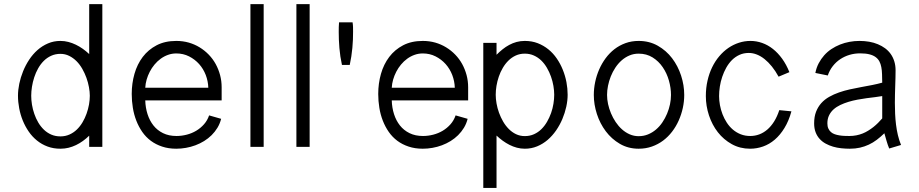

<svg xmlns="http://www.w3.org/2000/svg" viewBox="-20 -710 4443 928"><path d="M474.6 0V-689.9H411.1V-448.7Q396.5 -462.4 380.4 -473.9Q364.3 -485.4 346.7 -493.9Q329.1 -502.4 310.5 -507.3Q292 -512.2 272 -512.2Q239.7 -512.2 211.9 -500.2Q184.1 -488.3 161.4 -468.3Q138.7 -448.2 121.1 -421.6Q103.5 -395 91.6 -365.5Q79.6 -335.9 73.2 -305.4Q66.9 -274.9 66.9 -247.1Q66.9 -217.3 72.8 -186.5Q78.6 -155.8 90.1 -127.4Q101.6 -99.1 118.7 -74.2Q135.7 -49.3 158.7 -30.8Q181.6 -12.2 210 -1.7Q238.3 8.8 272 8.8Q292.5 8.8 311.3 4.2Q330.1 -0.5 347.4 -8.8Q364.7 -17.1 380.6 -28.6Q396.5 -40 411.1 -54.2V0ZM130.9 -247.1Q130.9 -267.6 134.5 -290.8Q138.2 -314 145.5 -336.4Q152.8 -358.9 164.3 -379.4Q175.8 -399.9 191.4 -415.5Q207 -431.2 227.3 -440.4Q247.6 -449.7 272 -449.7Q294.9 -449.7 314.5 -439.9Q334 -430.2 349.9 -414.3Q365.7 -398.4 377.7 -377.4Q389.6 -356.4 397.7 -334Q405.8 -311.5 409.9 -288.8Q414.1 -266.1 414.1 -247.1Q414.1 -227.1 410.2 -204.8Q406.2 -182.6 398.4 -160.6Q390.6 -138.7 378.9 -118.9Q367.2 -99.1 351.6 -84Q335.9 -68.8 315.9 -59.8Q295.9 -50.8 272 -50.8Q247.6 -50.8 227.5 -59.6Q207.5 -68.4 191.9 -83.5Q176.3 -98.6 164.8 -118.2Q153.3 -137.7 145.8 -159.7Q138.2 -181.6 134.5 -204.1Q130.9 -226.6 130.9 -247.1Z M990.7 -152.3Q982.4 -127.9 966.1 -109.4Q949.7 -90.8 928.5 -78.1Q907.2 -65.4 882.6 -59.1Q857.9 -52.7 833 -52.7Q795.9 -52.7 768.1 -66.4Q740.2 -80.1 721.7 -103.5Q703.1 -127 693.1 -158.2Q683.1 -189.5 682.1 -224.6H1051.3V-288.1Q1051.3 -318.8 1043.7 -347.2Q1036.1 -375.5 1022.5 -400.4Q1008.8 -425.3 989 -445.8Q969.2 -466.3 944.8 -481.2Q920.4 -496.1 892.1 -504.2Q863.8 -512.2 832 -512.2Q777.3 -512.2 737.1 -491.2Q696.8 -470.2 669.9 -434.8Q643.1 -399.4 629.9 -353Q616.7 -306.6 616.7 -255.9Q616.7 -221.7 622.1 -189Q627.4 -156.2 638.9 -126.7Q650.4 -97.2 667.7 -72.3Q685.1 -47.4 709 -29.5Q732.9 -11.7 763.7 -1.5Q794.4 8.8 832 8.8Q855.5 8.8 878.9 4.6Q902.3 0.5 924.6 -7.8Q946.8 -16.1 966.6 -28.3Q986.3 -40.5 1002.7 -56.6Q1019 -72.8 1031 -92.5Q1043 -112.3 1048.8 -135.7ZM682.1 -286.1Q683.1 -305.7 688.7 -325.2Q694.3 -344.7 703.9 -363.3Q713.4 -381.8 726.8 -397.9Q740.2 -414.1 756.6 -426Q772.9 -438 792 -444.8Q811 -451.7 832 -451.7Q865.7 -451.7 893.8 -437.5Q921.9 -423.3 942.4 -400.4Q962.9 -377.4 974.4 -347.7Q985.8 -317.9 986.8 -286.1Z M1254.4 -689.9H1190.4V0H1254.4Z M1476.6 -689.9H1412.6V0H1476.6Z M1684.1 -602.1H1618.7Q1617.7 -589.8 1617.4 -578.9Q1617.2 -567.9 1617.2 -555.2Q1617.2 -538.1 1617.9 -518.3Q1618.7 -498.5 1620.4 -478Q1622.1 -457.5 1625.2 -436.8Q1628.4 -416 1632.8 -396H1670.4Q1674.8 -416 1678 -437Q1681.2 -458 1683.1 -478.5Q1685.1 -499 1685.8 -518.8Q1686.5 -538.6 1686.5 -555.7Q1686.5 -568.4 1686.3 -579.3Q1686 -590.3 1684.1 -602.1Z M2182.1 -152.3Q2173.8 -127.9 2157.5 -109.4Q2141.1 -90.8 2119.9 -78.1Q2098.6 -65.4 2074 -59.1Q2049.3 -52.7 2024.4 -52.7Q1987.3 -52.7 1959.5 -66.4Q1931.6 -80.1 1913.1 -103.5Q1894.5 -127 1884.5 -158.2Q1874.5 -189.5 1873.5 -224.6H2242.7V-288.1Q2242.7 -318.8 2235.1 -347.2Q2227.5 -375.5 2213.9 -400.4Q2200.2 -425.3 2180.4 -445.8Q2160.6 -466.3 2136.2 -481.2Q2111.8 -496.1 2083.5 -504.2Q2055.2 -512.2 2023.4 -512.2Q1968.8 -512.2 1928.5 -491.2Q1888.2 -470.2 1861.3 -434.8Q1834.5 -399.4 1821.3 -353Q1808.1 -306.6 1808.1 -255.9Q1808.1 -221.7 1813.5 -189Q1818.8 -156.2 1830.3 -126.7Q1841.8 -97.2 1859.1 -72.3Q1876.5 -47.4 1900.4 -29.5Q1924.3 -11.7 1955.1 -1.5Q1985.8 8.8 2023.4 8.8Q2046.9 8.8 2070.3 4.6Q2093.8 0.5 2116 -7.8Q2138.2 -16.1 2158 -28.3Q2177.7 -40.5 2194.1 -56.6Q2210.4 -72.8 2222.4 -92.5Q2234.4 -112.3 2240.2 -135.7ZM1873.5 -286.1Q1874.5 -305.7 1880.1 -325.2Q1885.7 -344.7 1895.3 -363.3Q1904.8 -381.8 1918.2 -397.9Q1931.6 -414.1 1948 -426Q1964.4 -438 1983.4 -444.8Q2002.4 -451.7 2023.4 -451.7Q2057.1 -451.7 2085.2 -437.5Q2113.3 -423.3 2133.8 -400.4Q2154.3 -377.4 2165.8 -347.7Q2177.2 -317.9 2178.2 -286.1Z M2315.9 -502.9V198.2H2379.9V-54.7Q2394 -41.5 2409.7 -30Q2425.3 -18.6 2442.6 -9.8Q2460 -1 2478.5 3.9Q2497.1 8.8 2516.6 8.8Q2548.3 8.8 2576.2 -2.7Q2604 -14.2 2627 -33.9Q2649.9 -53.7 2668 -79.8Q2686 -106 2698.2 -135Q2710.4 -164.1 2717 -194.1Q2723.6 -224.1 2723.6 -252Q2723.6 -282.2 2717.8 -313Q2711.9 -343.8 2700.2 -372.8Q2688.5 -401.9 2671.1 -427.2Q2653.8 -452.6 2630.6 -471.4Q2607.4 -490.2 2579.1 -501.2Q2550.8 -512.2 2516.6 -512.2Q2495.1 -512.2 2476.6 -507.1Q2458 -502 2441.2 -492.9Q2424.3 -483.9 2409.2 -471.7Q2394 -459.5 2379.9 -445.3V-502.9ZM2658.7 -252Q2658.7 -231.4 2655 -208.7Q2651.4 -186 2643.6 -163.8Q2635.7 -141.6 2624 -121.3Q2612.3 -101.1 2596.7 -85.7Q2581.1 -70.3 2561 -61.3Q2541 -52.2 2516.6 -52.2Q2493.7 -52.2 2474.1 -61.5Q2454.6 -70.8 2439 -86.7Q2423.3 -102.5 2411.6 -122.8Q2399.9 -143.1 2391.8 -165.3Q2383.8 -187.5 2379.9 -210Q2376 -232.4 2376 -252Q2376 -272.5 2379.6 -294.9Q2383.3 -317.4 2390.9 -339.6Q2398.4 -361.8 2410.2 -381.8Q2421.9 -401.9 2437.5 -417.2Q2453.1 -432.6 2472.9 -441.7Q2492.7 -450.7 2516.6 -450.7Q2540.5 -450.7 2560.5 -441.7Q2580.6 -432.6 2596.2 -417.5Q2611.8 -402.3 2623.5 -382.1Q2635.3 -361.8 2643.1 -339.8Q2650.9 -317.9 2654.8 -295.2Q2658.7 -272.5 2658.7 -252Z M3287.1 -251Q3287.1 -297.9 3272 -344.5Q3256.8 -391.1 3228.5 -428.5Q3200.2 -465.8 3159.2 -489Q3118.2 -512.2 3066.9 -512.2Q3032.7 -512.2 3003.2 -501.5Q2973.6 -490.7 2949.7 -472.2Q2925.8 -453.6 2907.2 -428.5Q2888.7 -403.3 2876 -374.3Q2863.3 -345.2 2856.7 -313.7Q2850.1 -282.2 2850.1 -251Q2850.1 -205.1 2865 -158.9Q2879.9 -112.8 2908 -75.4Q2936 -38.1 2976.3 -14.6Q3016.6 8.8 3066.9 8.8Q3101.1 8.8 3130.9 -1.7Q3160.6 -12.2 3185.1 -30.5Q3209.5 -48.8 3228.5 -73.7Q3247.6 -98.6 3260.5 -127.7Q3273.4 -156.7 3280.3 -188.2Q3287.1 -219.7 3287.1 -251ZM3223.1 -251Q3223.1 -229 3218.3 -205.8Q3213.4 -182.6 3204.1 -160.4Q3194.8 -138.2 3181.4 -118.4Q3168 -98.6 3150.4 -83.7Q3132.8 -68.8 3111.8 -60.3Q3090.8 -51.8 3066.9 -51.8Q3043.9 -51.8 3023.4 -60.8Q3002.9 -69.8 2986.1 -85Q2969.2 -100.1 2955.8 -120.1Q2942.4 -140.1 2933.1 -162.4Q2923.8 -184.6 2918.9 -207.3Q2914.1 -230 2914.1 -251Q2914.1 -272.5 2918.7 -295.4Q2923.3 -318.4 2932.1 -340.6Q2940.9 -362.8 2954.1 -382.8Q2967.3 -402.8 2984.4 -418Q3001.5 -433.1 3022.2 -441.9Q3043 -450.7 3066.9 -450.7Q3105 -450.7 3134.3 -432.4Q3163.6 -414.1 3183.3 -385Q3203.1 -356 3213.1 -320.6Q3223.1 -285.2 3223.1 -251Z M3805.2 -171.9 3746.6 -177.7Q3736.3 -146.5 3721.7 -123Q3707 -99.6 3689 -84Q3670.9 -68.4 3649.9 -60.5Q3628.9 -52.7 3606.4 -52.7Q3581.1 -52.7 3560.1 -61Q3539.1 -69.3 3522.2 -83.7Q3505.4 -98.1 3492.9 -117.2Q3480.5 -136.2 3472.2 -157.7Q3463.9 -179.2 3459.7 -201.9Q3455.6 -224.6 3455.6 -245.6Q3455.6 -267.6 3459.2 -291.5Q3462.9 -315.4 3470.7 -338.6Q3478.5 -361.8 3490.2 -382.8Q3502 -403.8 3517.8 -419.7Q3533.7 -435.5 3554 -444.8Q3574.2 -454.1 3599.1 -454.1Q3618.7 -454.1 3637.9 -446.5Q3657.2 -439 3675.5 -424.3Q3693.8 -409.7 3710.9 -388.4Q3728 -367.2 3743.2 -339.4L3795.4 -361.3Q3780.8 -397.9 3760.5 -426Q3740.2 -454.1 3715.8 -473.4Q3691.4 -492.7 3663.8 -502.4Q3636.2 -512.2 3607.4 -512.2Q3578.6 -512.2 3551.5 -503.4Q3524.4 -494.6 3500.5 -478.3Q3476.6 -461.9 3456.5 -438.2Q3436.5 -414.6 3422.1 -385Q3407.7 -355.5 3399.7 -320.3Q3391.6 -285.2 3391.6 -245.6Q3391.6 -198.2 3406.7 -152.3Q3421.9 -106.4 3449.7 -70.8Q3477.5 -35.2 3517.1 -13.2Q3556.6 8.8 3605.5 8.8Q3637.7 8.8 3668.2 -2Q3698.7 -12.7 3724.9 -35.2Q3751 -57.6 3771.7 -91.6Q3792.5 -125.5 3805.2 -171.9Z M4335 -9.3Q4325.7 -32.2 4319.8 -56.9Q4314 -81.5 4310.8 -107.4Q4307.6 -133.3 4306.4 -159.9Q4305.2 -186.5 4305.2 -212.9Q4305.2 -233.4 4305.7 -253.9Q4306.2 -274.4 4306.9 -294.4Q4307.6 -314.5 4308.1 -333.5Q4308.6 -352.5 4308.6 -370.1Q4308.6 -393.6 4302.5 -413.3Q4296.4 -433.1 4285.2 -449Q4273.9 -464.8 4258.1 -476.6Q4242.2 -488.3 4222.9 -496.3Q4203.6 -504.4 4181.2 -508.3Q4158.7 -512.2 4134.3 -512.2Q4109.9 -512.2 4085.9 -507.8Q4062 -503.4 4040 -494.6Q4018.1 -485.8 3998.5 -472.9Q3979 -460 3963.6 -442.6Q3948.2 -425.3 3937 -404.1Q3925.8 -382.8 3920.9 -357.4L3981 -345.2Q3989.3 -370.1 4004.9 -390.1Q4020.5 -410.2 4041 -423.8Q4061.5 -437.5 4085.9 -444.8Q4110.4 -452.1 4136.7 -452.1Q4163.6 -452.1 4181.9 -447.5Q4200.2 -442.9 4211.9 -434.3Q4223.6 -425.8 4230.2 -413.6Q4236.8 -401.4 4239.7 -385.5Q4242.7 -369.6 4243.2 -350.8Q4243.7 -332 4244.1 -310.5Q4221.7 -304.2 4195.8 -299.1Q4169.9 -293.9 4142.6 -289.1Q4115.2 -284.2 4087.9 -278.1Q4060.5 -272 4035.2 -263.2Q4009.8 -254.4 3987.8 -241.9Q3965.8 -229.5 3949.7 -211.7Q3933.6 -193.8 3924.3 -169.9Q3915 -146 3915 -113.8Q3915 -89.4 3922.1 -70.8Q3929.2 -52.2 3941.7 -38.6Q3954.1 -24.9 3970.7 -15.9Q3987.3 -6.8 4006.3 -1.2Q4025.4 4.4 4046.1 6.6Q4066.9 8.8 4087.4 8.8Q4113.8 8.8 4136.5 3.7Q4159.2 -1.5 4179.4 -11Q4199.7 -20.5 4218 -34.4Q4236.3 -48.3 4254.4 -65.9Q4259.8 -47.4 4265.1 -28.6Q4270.5 -9.8 4277.8 7.8ZM4244.1 -137.7Q4234.9 -127 4224.1 -116.2Q4213.4 -105.5 4201.7 -96.2Q4189.9 -86.9 4177 -78.9Q4164.1 -70.8 4149.7 -64.9Q4135.3 -59.1 4119.1 -55.9Q4103 -52.7 4085.4 -52.7Q4073.7 -52.7 4061.3 -53.2Q4048.8 -53.7 4036.9 -55.7Q4024.9 -57.6 4014.4 -61.3Q4003.9 -64.9 3996.1 -71.8Q3988.3 -78.6 3983.6 -88.9Q3979 -99.1 3979 -113.8Q3979 -135.7 3987.1 -152.3Q3995.1 -168.9 4009 -181.4Q4022.9 -193.8 4041.5 -202.6Q4060.1 -211.4 4081.1 -217.8Q4102.1 -224.1 4124.5 -228.3Q4147 -232.4 4168.5 -235.4Q4189.9 -238.3 4209.5 -240.5Q4229 -242.7 4244.1 -245.6Z"/></svg>

Font: Saysettha
Style: Regular
Weight: 400
Designer: John M. Durdin
Foundry: Lao Script for Windows
Version: Version 2.201